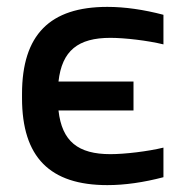

<svg xmlns="http://www.w3.org/2000/svg" viewBox="-20 -529 529 558"><path d="M44 -256V-244C44 -72 125 9 292 9C343 9 398 1 455 -14V-100C410 -89 343 -81 301 -81C207 -81 160 -118 150 -208H368V-292H150C160 -382 207 -419 301 -419C343 -419 410 -411 455 -400V-486C398 -501 343 -509 292 -509C125 -509 44 -428 44 -256Z"/></svg>

Font: LT Wave Text Medium
Style: Regular
Weight: 500
Designer: Daniel Lyons
Version: Version 2.5 (Glyphs App)